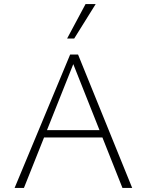

<svg xmlns="http://www.w3.org/2000/svg" viewBox="-20 -927 724 947"><path d="M584 0 333 -632H350L98 0H52L326 -658H365L632 0ZM172 -249 185 -285H489L507 -249ZM311 -737 402 -907H452L346 -737Z"/></svg>

Font: Ysabeau Infant ExtraLight
Style: Regular
Weight: 250
Designer: Christian Thalmann (Catharsis Fonts)
Version: Version 2.001;gftools[0.9.30]; featfreeze: ss01,ss02,lnum